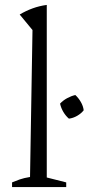

<svg xmlns="http://www.w3.org/2000/svg" viewBox="-20 -760 360 780"><path d="M29 0V-19Q43 -25 60 -31Q77 -37 102 -41L112 -638L60 -701Q85 -716 112.5 -726Q140 -736 170 -740V-39L249 -19V0ZM260 -278Q247 -289 237.5 -305Q228 -321 224 -339Q236 -352 252.5 -361Q269 -370 286 -374Q299 -362 308.5 -345.5Q318 -329 320 -312Q310 -299 293.5 -289.5Q277 -280 260 -278Z"/></svg>

Font: Piazzolla 24pt Light
Style: Regular
Weight: 300
Designer: Juan Pablo del Peral
Foundry: Huerta Tipografica
Version: Version 2.005